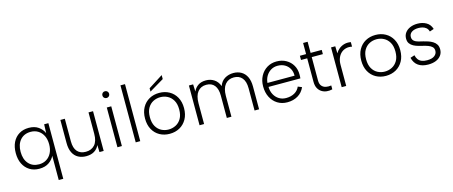

<svg xmlns="http://www.w3.org/2000/svg" viewBox="-51 -1425 5505 2333"><g transform="rotate(-15 2701.5 -258.5)"><path d="M473 -116Q452 -64 402.5 -28.5Q353 7 278 7Q208 7 156.5 -25Q105 -57 76.5 -114.5Q48 -172 48 -250Q48 -329 76.5 -386.5Q105 -444 157 -475.5Q209 -507 278 -507Q352 -507 399.5 -473Q447 -439 468 -390L472 -500H525V200H468V-118ZM109 -250Q109 -156 157.5 -101Q206 -46 288 -46Q341 -46 381.5 -71Q422 -96 445 -142Q468 -188 468 -250Q468 -313 445 -358.5Q422 -404 381.5 -429Q341 -454 289 -454Q206 -454 157.5 -399Q109 -344 109 -250Z M1087 0H1034L1031 -89Q1010 -43 969 -18Q928 7 867 7Q811 7 767.5 -16.5Q724 -40 700 -88.5Q676 -137 676 -211V-500H732V-216Q732 -131 769.5 -88.5Q807 -46 876 -46Q947 -46 988.5 -92Q1030 -138 1030 -232V-500H1087Z M1260 -500H1316V0H1260ZM1289 -612Q1270 -612 1258 -624Q1246 -636 1246 -654Q1246 -673 1258 -685Q1270 -697 1289 -697Q1306 -697 1318.5 -685Q1331 -673 1331 -654Q1331 -636 1318.5 -624Q1306 -612 1289 -612Z M1490 -717H1547V0H1490Z M2006 -708V-658L1823 -549V-591ZM1918 7Q1848 7 1792.5 -24Q1737 -55 1705.5 -112.5Q1674 -170 1674 -249Q1674 -329 1706 -387Q1738 -445 1793.5 -476Q1849 -507 1920 -507Q1990 -507 2045.5 -476Q2101 -445 2133 -387.5Q2165 -330 2165 -251Q2165 -171 2132.5 -113Q2100 -55 2044.5 -24Q1989 7 1918 7ZM1918 -47Q1966 -47 2008.5 -68.5Q2051 -90 2077.5 -135Q2104 -180 2104 -250Q2104 -320 2077.5 -365Q2051 -410 2009 -431.5Q1967 -453 1919 -453Q1871 -453 1829 -431.5Q1787 -410 1761 -365Q1735 -320 1735 -250Q1735 -180 1761 -135Q1787 -90 1828.5 -68.5Q1870 -47 1918 -47Z M2293 -500H2346L2350 -409Q2369 -453 2408 -480Q2447 -507 2508 -507Q2564 -507 2609 -478Q2654 -449 2676 -390Q2697 -450 2745 -478.5Q2793 -507 2853 -507Q2908 -507 2951 -482.5Q2994 -458 3018 -409Q3042 -360 3042 -286V0H2985V-280Q2985 -365 2948 -409.5Q2911 -454 2844 -454Q2775 -454 2734.5 -405Q2694 -356 2694 -261V0H2636V-280Q2636 -365 2600.5 -409.5Q2565 -454 2498 -454Q2429 -454 2389.5 -405Q2350 -356 2350 -261V0H2293Z M3398 7Q3328 7 3274.5 -26.5Q3221 -60 3191 -119Q3161 -178 3161 -255Q3161 -328 3191.5 -385Q3222 -442 3275 -474.5Q3328 -507 3396 -507Q3463 -507 3515.5 -477.5Q3568 -448 3597.5 -396.5Q3627 -345 3626 -279Q3626 -269 3625.5 -257.5Q3625 -246 3624 -233H3223Q3224 -178 3247 -136Q3270 -94 3308.5 -70.5Q3347 -47 3396 -47Q3458 -47 3502.5 -72.5Q3547 -98 3567 -145L3616 -125Q3588 -61 3531 -27Q3474 7 3398 7ZM3564 -283Q3565 -333 3544 -371Q3523 -409 3484.5 -431Q3446 -453 3394 -453Q3348 -453 3311 -431Q3274 -409 3250.5 -370.5Q3227 -332 3223 -283Z M3767 -500V-640H3824V-500H3964V-447H3824V-152Q3824 -108 3844.5 -84Q3865 -60 3897 -53.5Q3929 -47 3964 -53V-4Q3928 5 3892.5 1Q3857 -3 3828.5 -21.5Q3800 -40 3783.5 -72Q3767 -104 3767 -152V-447H3689V-500Z M4081 -500H4134L4137 -411Q4154 -442 4183 -465Q4212 -488 4249 -498Q4286 -508 4330 -500V-443Q4287 -452 4252 -442.5Q4217 -433 4191.5 -409Q4166 -385 4152 -349Q4138 -313 4138 -267V0H4081Z M4638 7Q4568 7 4512.5 -24Q4457 -55 4425.5 -112.5Q4394 -170 4394 -249Q4394 -329 4426 -387Q4458 -445 4513.5 -476Q4569 -507 4640 -507Q4710 -507 4765.5 -476Q4821 -445 4853 -387.5Q4885 -330 4885 -251Q4885 -171 4852.5 -113Q4820 -55 4764.5 -24Q4709 7 4638 7ZM4638 -47Q4686 -47 4728.5 -68.5Q4771 -90 4797.5 -135Q4824 -180 4824 -250Q4824 -320 4797.5 -365Q4771 -410 4729 -431.5Q4687 -453 4639 -453Q4591 -453 4549 -431.5Q4507 -410 4481 -365Q4455 -320 4455 -250Q4455 -180 4481 -135Q4507 -90 4548.5 -68.5Q4590 -47 4638 -47Z M5035 -146Q5042 -113 5058.5 -91Q5075 -69 5103 -58Q5131 -47 5170 -47Q5232 -47 5263.5 -71.5Q5295 -96 5295 -133Q5295 -164 5276.5 -182Q5258 -200 5228 -211Q5198 -222 5163 -230Q5139 -236 5109 -244Q5079 -252 5051.5 -266.5Q5024 -281 5006.5 -304.5Q4989 -328 4989 -367Q4989 -409 5012 -440.5Q5035 -472 5075.5 -489.5Q5116 -507 5168 -507Q5230 -507 5278 -480Q5326 -453 5344 -394L5291 -376Q5282 -408 5261.5 -424.5Q5241 -441 5216 -447Q5191 -453 5167 -453Q5114 -453 5082 -431.5Q5050 -410 5050 -370Q5050 -347 5061 -332Q5072 -317 5090.5 -308Q5109 -299 5133 -293Q5157 -287 5183 -281Q5212 -274 5242 -264Q5272 -254 5298 -238Q5324 -222 5340 -197Q5356 -172 5356 -134Q5356 -91 5332.5 -59Q5309 -27 5267.5 -10Q5226 7 5170 7Q5094 7 5045.5 -26.5Q4997 -60 4981 -128Z"/></g></svg>

Font: Albert Sans Light
Style: Regular
Weight: 300
Designer: Andreas Rasmussen
Foundry: a.Foundry
Version: Version 1.025